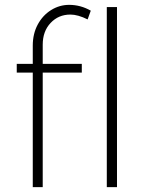

<svg xmlns="http://www.w3.org/2000/svg" viewBox="-20 -771 611 791"><path d="M156 -587V-508H317V-472H156V0H115V-472H49V-508H115V-583Q115 -632 135.5 -670Q156 -708 190.5 -729.5Q225 -751 265 -751Q312 -751 354 -727L341 -691Q301 -711 270 -711Q221 -711 188.5 -676.5Q156 -642 156 -587ZM420 -742H462V0H420Z"/></svg>

Font: Gontserrat ExtraLight
Style: Regular
Weight: 275
Designer: Julieta Ulanovsky
Foundry: Julieta Ulanovsky
Version: Version 6.001